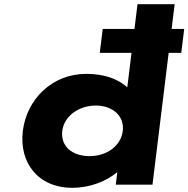

<svg xmlns="http://www.w3.org/2000/svg" viewBox="-20 -880 898 915"><path d="M469.5 -742 455.5 -628H606.8L586.6 -464C540.9 -505 474.7 -528 391.2 -528C227.2 -528 107.2 -406 88.8 -256C70.3 -106 160.5 15 324.6 15C409.3 15 485.7 -16 536.8 -58H538.8L531.7 0H706.7L783.8 -628H843.8L857.8 -742H797.8L812.3 -860H635.3L620.8 -742ZM276.8 -256C285.5 -327 355.7 -377 436.8 -377C516.7 -377 573.8 -327 565.1 -256C556.5 -186 490.7 -136 407.2 -136C320.1 -136 268.2 -186 276.8 -256Z"/></svg>

Font: Hussar
Style: BdSuprExtOblOne
Weight: 700
Foundry: Cannot Into Space Fonts
Version: Version 2.00